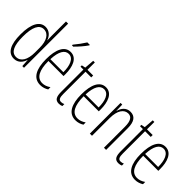

<svg xmlns="http://www.w3.org/2000/svg" viewBox="57 -1546 2338 2338"><g transform="rotate(45 1226.0 -377.0)"><path d="M196 10C271 10 310 -45 326 -98H328L334 0H363V-760H326V-506C326 -484 327 -463 328 -437H326C311 -487 268 -539 198 -539C101 -539 45 -441 45 -258C45 -83 96 10 196 10ZM201 -24C118 -24 84 -109 84 -258C84 -420 124 -504 203 -504C281 -504 326 -428 326 -307V-226C326 -102 281 -24 201 -24Z M733 -756V-764H690C658 -713 627 -671 583 -618V-606H605C644 -643 702 -709 733 -756ZM631 -539C528 -539 478 -433 478 -264C478 -97 530 10 650 10C692 10 728 -3 758 -22V-61C722 -36 688 -24 652 -24C560 -24 515 -109 515 -269H775V-303C775 -425 737 -539 631 -539ZM631 -506C709 -506 741 -412 740 -301H516C522 -439 564 -506 631 -506Z M977 -24C937 -24 927 -53 927 -115V-496H1025V-529H927V-656H899L889 -529L840 -519V-496H890V-116C890 -33 908 10 971 10C992 10 1008 6 1023 -1V-35C1012 -29 994 -24 977 -24Z M1238 -539C1135 -539 1085 -433 1085 -264C1085 -97 1137 10 1257 10C1299 10 1335 -3 1365 -22V-61C1329 -36 1295 -24 1259 -24C1167 -24 1122 -109 1122 -269H1382V-303C1382 -425 1344 -539 1238 -539ZM1238 -506C1316 -506 1348 -412 1347 -301H1123C1129 -439 1171 -506 1238 -506Z M1660 -539C1585 -539 1547 -483 1531 -425H1529L1526 -529H1497V0H1534V-305C1534 -439 1587 -505 1656 -505C1709 -505 1740 -463 1740 -362V0H1777V-373C1777 -488 1735 -539 1660 -539Z M2002 -24C1962 -24 1952 -53 1952 -115V-496H2050V-529H1952V-656H1924L1914 -529L1865 -519V-496H1915V-116C1915 -33 1933 10 1996 10C2017 10 2033 6 2048 -1V-35C2037 -29 2019 -24 2002 -24Z M2263 -539C2160 -539 2110 -433 2110 -264C2110 -97 2162 10 2282 10C2324 10 2360 -3 2390 -22V-61C2354 -36 2320 -24 2284 -24C2192 -24 2147 -109 2147 -269H2407V-303C2407 -425 2369 -539 2263 -539ZM2263 -506C2341 -506 2373 -412 2372 -301H2148C2154 -439 2196 -506 2263 -506Z"/></g></svg>

Font: Noto Sans Armenian ExtraCondensed ExtraLight
Style: Regular
Weight: 200
Width: 2
Designer: Monotype Design Team
Foundry: Monotype Imaging Inc.
Version: Version 2.008